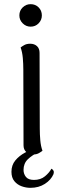

<svg xmlns="http://www.w3.org/2000/svg" viewBox="-20 -731 300 922"><path d="M127 -603Q105 -603 89 -619Q73 -635 73 -657Q73 -680 89 -695.5Q105 -711 127 -711Q150 -711 165.5 -695.5Q181 -680 181 -657Q181 -635 165.5 -619Q150 -603 127 -603ZM171 -114Q171 -85 173.5 -57Q176 -29 184 -7Q178 -2 166.5 4.5Q155 11 138 11Q119 11 106 -1Q93 -13 93 -33L92 -396Q92 -425 89.5 -453Q87 -481 79 -503Q85 -508 96.5 -514.5Q108 -521 125 -521Q145 -521 157.5 -509.5Q170 -498 170 -477ZM126 171Q105 171 84 163.5Q63 156 49 139Q35 122 35 94Q35 62 53.5 39.5Q72 17 101 1.5Q130 -14 162 -23L171 -4Q134 14 113.5 34Q93 54 93 85Q93 104 104.5 118.5Q116 133 143 133Q175 133 196 115.5Q217 98 227 79Q234 83 237 89Q240 95 237 105Q225 133 195.5 152Q166 171 126 171Z"/></svg>

Font: Arima
Style: Regular
Weight: 400
Designer: Joana Correia and Natanael Gama
Foundry: NDISCOVER
Version: Version 1.101;gftools[0.9.23]